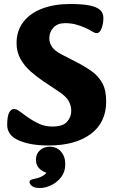

<svg xmlns="http://www.w3.org/2000/svg" viewBox="-20 -716 577 962"><path d="M223 13Q132 13 74 -12.5Q16 -38 16 -90Q16 -132 25.5 -151Q35 -170 51 -170Q63 -170 80.5 -156.5Q98 -143 122.5 -126Q147 -109 176.5 -95.5Q206 -82 242 -82Q296 -82 316.5 -106.5Q337 -131 337 -159Q337 -187 324 -210Q311 -233 275 -257L197 -309Q164 -331 133.5 -358Q103 -385 83 -420Q63 -455 63 -500Q63 -562 97 -606Q131 -650 191.5 -673Q252 -696 331 -696Q393 -696 429.5 -688.5Q466 -681 482 -665.5Q498 -650 498 -626Q498 -598 489 -574Q480 -550 465 -550Q455 -550 441 -559Q427 -568 406 -577Q384 -587 359.5 -593.5Q335 -600 306 -600Q268 -600 247.5 -577.5Q227 -555 227 -524Q227 -502 240 -482Q253 -462 287 -444L359 -407Q406 -383 440 -358.5Q474 -334 493 -299Q512 -264 512 -208Q512 -102 434.5 -44.5Q357 13 223 13ZM128 196Q128 189 134.5 185.5Q141 182 157 179Q182 174 201 161Q220 148 224 120L235 153Q207 153 183.5 134Q160 115 160 84Q160 55 180 37Q200 19 229 19Q264 19 285.5 43.5Q307 68 307 106Q307 145 286.5 171.5Q266 198 236.5 212Q207 226 179 226Q152 226 140 216Q128 206 128 196Z"/></svg>

Font: Alkatra
Style: Regular
Weight: 400
Designer: Suman Bhandary
Version: Version 1.100;gftools[0.9.22]